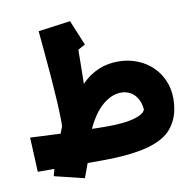

<svg xmlns="http://www.w3.org/2000/svg" viewBox="-87 -827 1011 991"><g transform="rotate(-10 418.0 -331.0)"><path d="M705.6 -59.1Q655.8 -28.3 574.2 -14.2Q492.7 0 380.4 0H306.2L278.8 74.7L122.1 36.6L131.8 0H44.9L36.6 -180.7L195.3 -173.3Q195.8 -175.3 197.8 -180.2Q199.7 -185.1 201.9 -190.9Q204.1 -196.8 206.1 -201.9Q208 -207 209 -209.5Q210 -224.6 209.5 -247.8Q209 -271 208 -296.6Q207 -322.3 205.6 -346.9Q204.1 -371.6 202.6 -389.6L200.2 -425.8Q198.2 -455.1 195.8 -484.4Q193.4 -513.7 190.4 -547.4Q187.5 -581.1 183.8 -621.6Q180.2 -662.1 175.3 -713.9L343.8 -736.8L398.4 -605L360.4 -584Q360.4 -563 360.1 -543.2Q359.9 -523.4 359.6 -506.8Q359.4 -490.2 359.1 -477.5Q358.9 -464.8 358.9 -457.5L357.9 -405.3Q380.4 -429.2 404.3 -445.1Q428.2 -460.9 452.6 -470.7Q477.1 -480.5 501.7 -484.6Q526.4 -488.8 551.3 -488.8Q604 -488.8 649.7 -470.9Q695.3 -453.1 728.5 -421.6Q761.7 -390.1 780.8 -346.4Q799.8 -302.7 799.8 -251Q799.8 -221.2 794.4 -193.4Q789.1 -165.5 777.6 -140.9Q766.1 -116.2 748.3 -95.2Q730.5 -74.2 705.6 -59.1ZM444.3 -168.5Q482.9 -168.5 516.8 -171.9Q550.8 -175.3 576.9 -182.1Q603 -189 619.6 -199Q636.2 -209 640.1 -222.2Q637.7 -250 628.2 -270Q618.7 -290 604.7 -303Q590.8 -315.9 574.2 -322Q557.6 -328.1 541 -328.1Q509.8 -328.1 482.4 -314.7Q455.1 -301.3 432.1 -279.1Q409.2 -256.8 390.6 -228.3Q372.1 -199.7 358.4 -169.9Q365.2 -169.4 376.7 -169.2Q388.2 -168.9 400.9 -168.7Q413.6 -168.5 425.3 -168.5Q437 -168.5 444.3 -168.5Z"/></g></svg>

Font: DimaFred
Style: Bold
Weight: 800
Designer: R.Balvardi
Foundry: R.Balvardi (r.balvardi@gmail.com)
Version: Version 1.00;August 2, 2018;FontCreator 11.5.0.2427 64-bit